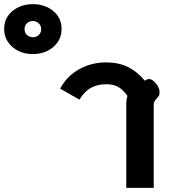

<svg xmlns="http://www.w3.org/2000/svg" viewBox="-264 -903 822 923"><path d="M-244 -764Q-244 -817 -204 -850Q-164 -883 -106 -883Q-48 -883 -8 -850Q32 -817 32 -764Q32 -711 -8 -677Q-48 -643 -106 -643Q-164 -643 -204 -677Q-244 -711 -244 -764ZM-66 -763Q-66 -779 -77.5 -790.5Q-89 -802 -106 -802Q-123 -802 -134.5 -791Q-146 -780 -146 -763Q-146 -746 -134.5 -735Q-123 -724 -106 -724Q-89 -724 -77.5 -735Q-66 -746 -66 -763ZM343 -399Q343 -426 349 -442Q327 -472 304.5 -485Q282 -498 246 -498Q204 -498 172.5 -480.5Q141 -463 118 -424L25 -477Q59 -539 118 -571Q177 -603 245 -603Q308 -603 353 -580Q398 -557 432 -515Q443 -523 452 -523Q465 -523 478 -510Q503 -486 503 -459Q503 -448 499.5 -442Q496 -436 489 -429Q482 -422 478.5 -415.5Q475 -409 475 -398V0H343Z"/></svg>

Font: Niramit
Style: Bold
Weight: 700
Designer: Katatrad Aksorn Co.,Ltd.
Foundry: Cadson Demak Co.,Ltd.
Version: Version 1.001; ttfautohint (v1.6)